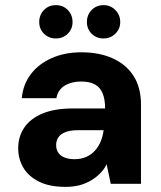

<svg xmlns="http://www.w3.org/2000/svg" viewBox="-20 -717 629 749"><path d="M236 12Q173 12 132 -8.5Q91 -29 71 -63Q51 -97 51 -139Q51 -184 74.5 -219Q98 -254 145.5 -274Q193 -294 266 -294H390Q390 -329 380.5 -352.5Q371 -376 350.5 -387.5Q330 -399 296 -399Q259 -399 232.5 -383Q206 -367 200 -334H65Q70 -388 100.5 -428Q131 -468 182 -490.5Q233 -513 297 -513Q368 -513 420.5 -489Q473 -465 501.5 -420Q530 -375 530 -309V0H412L396 -76Q386 -56 370.5 -40.5Q355 -25 335 -13Q315 -1 290.5 5.5Q266 12 236 12ZM270 -96Q296 -96 315.5 -104.5Q335 -113 349.5 -128.5Q364 -144 372.5 -164.5Q381 -185 384 -208V-209H282Q254 -209 235 -201.5Q216 -194 207.5 -181Q199 -168 199 -151Q199 -133 208 -120.5Q217 -108 233 -102Q249 -96 270 -96ZM198 -567Q170 -567 151.5 -585.5Q133 -604 133 -631Q133 -659 151.5 -678Q170 -697 198 -697Q226 -697 244.5 -678Q263 -659 263 -631Q263 -604 244.5 -585.5Q226 -567 198 -567ZM384 -567Q356 -567 337.5 -585.5Q319 -604 319 -631Q319 -659 337.5 -678Q356 -697 384 -697Q411 -697 430 -678Q449 -659 449 -631Q449 -604 430 -585.5Q411 -567 384 -567Z"/></svg>

Font: DM Sans 18pt ExtraBold
Style: Regular
Weight: 800
Designer: Colophon Foundry, Jonny Pinhorn
Foundry: Colophon Foundry
Version: Version 4.004;gftools[0.9.30]